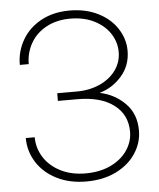

<svg xmlns="http://www.w3.org/2000/svg" viewBox="-56 -778 762 921"><g transform="rotate(-5 324.5 -318.0)"><path d="M574 -514Q574 -443 530 -392.5Q486 -342 423 -324Q495 -309 545 -258.5Q595 -208 595 -128Q595 -69 561.5 -18Q528 33 466.5 63.5Q405 94 323 94Q242 94 180 62.5Q118 31 84.5 -22.5Q51 -76 51 -139H94Q94 -87 122 -42.5Q150 2 202 28.5Q254 55 323 55Q392 55 444 30Q496 5 524 -36.5Q552 -78 552 -126Q552 -208 489 -255.5Q426 -303 313 -303H220V-340H313Q376 -340 425.5 -362.5Q475 -385 503 -424Q531 -463 531 -512Q531 -559 504.5 -600Q478 -641 428.5 -666Q379 -691 313 -691Q247 -691 197.5 -664Q148 -637 122 -591Q96 -545 96 -491H53Q53 -556 85 -611Q117 -666 176 -698Q235 -730 313 -730Q391 -730 450.5 -700Q510 -670 542 -620Q574 -570 574 -514Z"/></g></svg>

Font: Gmarket Sans TTF Light
Style: Regular
Weight: 300
Designer: Creative Director : Sungho Lee; Art Director : Kiwoong Choi; Project Manager : Sori Yang, Jongwook Yoon; Font Designer :
Foundry: Sandoll Inc.
Version: Version 1.000;hotconv 1.0.109;makeotfexe 2.5.65596